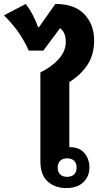

<svg xmlns="http://www.w3.org/2000/svg" viewBox="-60 -946 521 975"><path d="M418 -741Q418 -669 385 -618Q352 -567 292 -529V-199H293Q342 -199 368 -169.5Q394 -140 394 -95Q394 -50 363 -20.5Q332 9 277 9Q219 9 182 -24.5Q145 -58 145 -128V-578Q202 -606 238 -646Q274 -686 274 -733Q274 -782 245 -803L160 -689H86Q62 -743 31 -786Q0 -829 -40 -868L71 -926Q113 -869 133 -808H138L221 -926Q319 -926 368.5 -873.5Q418 -821 418 -741ZM281 -142Q259 -142 246 -130Q233 -118 233 -95Q233 -72 246 -60Q259 -48 281 -48Q303 -48 316 -60Q329 -72 329 -95Q329 -118 316 -130Q303 -142 281 -142Z"/></svg>

Font: Noto Sans Thai Looped
Style: Bold
Weight: 700
Designer: Sasikarn Vongin, Ben Mitchell
Foundry: The Fontpad Ltd
Version: Version 1.001; ttfautohint (v1.8.4.7-5d5b)